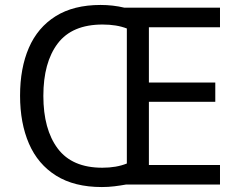

<svg xmlns="http://www.w3.org/2000/svg" viewBox="-20 -745 968 775"><path d="M386 -725Q436 -725 482 -714H868V-635H581V-412H849V-334H581V-79H868V0H488Q466 4 441.5 7Q417 10 391 10Q280 10 206.5 -36Q133 -82 97 -165Q61 -248 61 -359Q61 -470 96.5 -552Q132 -634 204.5 -679.5Q277 -725 386 -725ZM394 -646Q271 -646 213 -569.5Q155 -493 155 -358Q155 -223 213 -145.5Q271 -68 393 -68Q450 -68 492 -85V-630Q451 -646 394 -646Z"/></svg>

Font: Noto Sans Cypro Minoan
Style: Regular
Weight: 400
Designer: David Williams
Foundry: David Williams
Version: Version 1.503; ttfautohint (v1.8.4.7-5d5b)